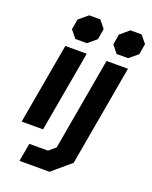

<svg xmlns="http://www.w3.org/2000/svg" viewBox="-168 -803 881 1112"><g transform="rotate(20 272.5 -247.0)"><path d="M118 -602 129 -666 184 -712H253L290 -666L279 -600L227 -556H156ZM115 -498H247L159 0H27ZM373 -602 384 -666 438 -712H507L545 -666L534 -600L481 -556H410ZM113 106H228L269 71L369 -498H501L392 121L278 218H93Z"/></g></svg>

Font: Chakra Petch
Style: Bold Italic
Weight: 700
Italic angle: -10°
Designer: Katatrad Aksorn Co.,Ltd.
Foundry: Cadson Demak Co.,Ltd.
Version: Version 1.000; ttfautohint (v1.6)